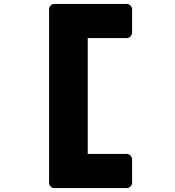

<svg xmlns="http://www.w3.org/2000/svg" viewBox="-20 -795 890 974"><path d="M650 -748V-629Q650 -618 642 -610Q634 -602 623 -602H425V-14H623Q634 -14 642 -6Q650 2 650 13V132Q650 143 642 151Q634 159 623 159H256Q245 159 237 151Q229 143 229 132V-748Q229 -759 237 -767Q245 -775 256 -775H623Q634 -775 642 -767Q650 -759 650 -748Z"/></svg>

Font: Rubik Mono One
Style: Regular
Weight: 400
Designer: Hubert and Fischer with Elvire Volk Leonovitch (Cyrillic Expansion: Cyreal)
Foundry: Hubert and Fischer with Elvire Volk Leonovitch
Version: Version 2.000